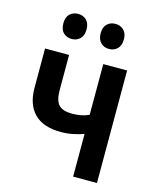

<svg xmlns="http://www.w3.org/2000/svg" viewBox="-111 -817 733 895"><g transform="rotate(15 255.0 -369.5)"><path d="M328 0V-206Q303 -197 275.5 -191.5Q248 -186 218 -186Q133 -186 90 -229.5Q47 -273 47 -354V-543H163V-373Q163 -323 182.5 -302.5Q202 -282 247 -282Q267 -282 287 -285.5Q307 -289 328 -298V-543H443V0ZM99 -679Q99 -709 115 -724Q131 -739 155 -739Q179 -739 195 -723.5Q211 -708 211 -679Q211 -649 195 -633.5Q179 -618 155 -618Q131 -618 115 -633Q99 -648 99 -679ZM279 -679Q279 -709 295 -724Q311 -739 335 -739Q359 -739 375 -723.5Q391 -708 391 -679Q391 -649 375 -633.5Q359 -618 335 -618Q311 -618 295 -633.5Q279 -649 279 -679Z"/></g></svg>

Font: Noto Sans Condensed SemiBold
Style: Regular
Weight: 600
Width: 3
Designer: Monotype Design Team
Foundry: Monotype Imaging Inc.
Version: Version 2.013; ttfautohint (v1.8.4.7-5d5b)